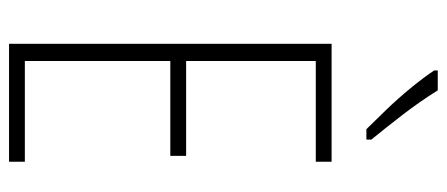

<svg xmlns="http://www.w3.org/2000/svg" viewBox="-302 -687 989 425"><g transform="rotate(90 192.5 -474.5)"><path d="M338 0H77V-714H338V-679H115V-392H325V-357H115V-35H338ZM180 -949Q205 -909 233.5 -872Q262 -835 289 -802V-791H266Q247 -810 222.5 -835.5Q198 -861 175 -889Q152 -917 136 -941V-949Z"/></g></svg>

Font: Noto Sans Tamil ExtraCondensed ExtraLight
Style: Regular
Weight: 200
Width: 2
Designer: Jelle Bosma - Monotype Design Team
Foundry: Monotype Imaging Inc.
Version: Version 2.004; ttfautohint (v1.8.4.7-5d5b)